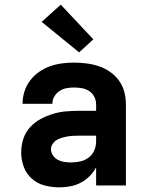

<svg xmlns="http://www.w3.org/2000/svg" viewBox="-20 -797 640 825"><path d="M235 8Q203 8 172 0Q141 -8 117 -29Q93 -50 82 -80.5Q71 -111 71 -142Q71 -171 80 -199.5Q89 -228 108.5 -249.5Q128 -271 153.5 -285Q179 -299 207 -307.5Q235 -316 264 -318.5Q293 -321 322 -321H393V-349Q393 -366 385 -381.5Q377 -397 363 -406Q349 -415 332 -418Q315 -421 298 -421Q282 -421 265.5 -418Q249 -415 235.5 -406Q222 -397 213.5 -382.5Q205 -368 205 -351H77Q77 -378 85 -403.5Q93 -429 109 -450.5Q125 -472 147 -487.5Q169 -503 194 -512Q219 -521 245.5 -524.5Q272 -528 298 -528Q325 -528 352 -524.5Q379 -521 404.5 -512.5Q430 -504 452.5 -488.5Q475 -473 491 -451Q507 -429 514 -402.5Q521 -376 521 -349V0H393V-78Q382 -57 365 -40Q348 -23 327 -12Q306 -1 282.5 3.5Q259 8 235 8ZM286 -99Q306 -99 325.5 -103.5Q345 -108 361 -120Q377 -132 385 -150.5Q393 -169 393 -189V-214H322Q310 -214 297 -213.5Q284 -213 272 -211Q260 -209 247.5 -205.5Q235 -202 224.5 -196Q214 -190 206.5 -179Q199 -168 199 -156Q199 -141 208 -128.5Q217 -116 230 -109.5Q243 -103 257.5 -101Q272 -99 286 -99ZM320 -572 159 -703 241 -777 381 -628Z"/></svg>

Font: Iosevka Custom XBdEx
Style: Regular
Weight: 800
Width: 7
Monospace: yes
Designer: Belleve Invis
Foundry: Belleve Invis
Version: Version 11.2.4; ttfautohint (v1.8.4)